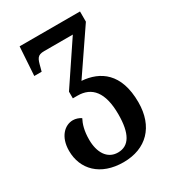

<svg xmlns="http://www.w3.org/2000/svg" viewBox="-190 -638 893 994"><g transform="rotate(-30 256.0 -141.5)"><path d="M253 253C389 253 474 167 474 22C474 -152 381 -213 274 -221L447 -475V-536H86L75 -365H119L125 -387C137 -435 143 -451 184 -451H355L190 -205V-165H218C303 -165 353 -108 353 24C353 138 320 195 253 195C188 195 156 137 156 63C156 10 167 -25 181 -52C167 -61 150 -67 133 -67C85 -67 37 -24 37 61C37 171 115 253 253 253Z"/></g></svg>

Font: Noto Serif Georgian Condensed SemiBold
Style: Regular
Weight: 600
Width: 3
Designer: Monotype Design Team, Akaki Razmadze
Foundry: Google LLC
Version: Version 2.003